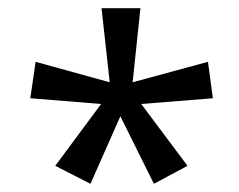

<svg xmlns="http://www.w3.org/2000/svg" viewBox="-20 -765 584 469"><path d="M201 -316 274 -481 356 -316 438 -360 325 -511 500 -525 488 -614 304 -564 323 -745H228L248 -564L67 -614L54 -525L227 -511L115 -360Z"/></svg>

Font: Noto Sans Devanagari Extra Condensed
Style: Regular
Weight: 400
Width: 2
Designer: Monotype Design Team
Foundry: Monotype Imaging Inc.
Version: 1.000